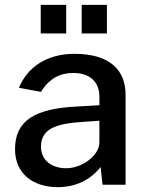

<svg xmlns="http://www.w3.org/2000/svg" viewBox="-20 -762 603 792"><path d="M218 10C293 10 353 -20 395 -73L403 0H498V-371C498 -474 432 -540 287 -540C172 -540 93 -484 58 -400L149 -383C183 -439 229 -461 282 -461C350 -461 390 -425 390 -363V-328L304 -323C120 -315 42 -263 42 -146C42 -47 115 10 218 10ZM148 -742V-624H253V-742ZM317 -742V-624H421V-742ZM253 -68C193 -68 149 -101 149 -157C149 -231 212 -252 319 -259L390 -264V-175C390 -120 318 -68 253 -68Z"/></svg>

Font: Cheyenne Sans Medium
Style: Regular
Weight: 500
Designer: The Public Sans project authors (U.S. Web Design System), Libre Franklin designed by Pablo Impallari and Rodrigo Fuenzal
Foundry: The Cheyenne Sans Project Authors
Version: Version 2.007